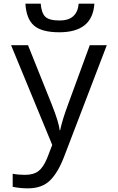

<svg xmlns="http://www.w3.org/2000/svg" viewBox="-20 -781 640 1041"><path d="M40 -536.1H131.8L259.8 -216.8Q299.8 -116.7 303.2 -75.2H306.2Q317.4 -129.9 350.1 -217.8L466.8 -536.1H559.1L327.1 69.8Q294.4 154.8 251 197.5Q207.5 240.2 130.9 240.2Q88.9 240.2 48.8 231.9V161.1Q79.1 167 115.2 167Q162.1 167 188.2 147Q214.4 127 234.9 78.1L263.2 4.9ZM491.7 -761.2Q481.9 -606 301.8 -606Q206.5 -606 164.6 -642.1Q122.6 -678.2 117.7 -761.2H200.7Q204.6 -711.4 225.1 -690.7Q245.6 -669.9 303.7 -669.9Q398.4 -669.9 406.7 -761.2Z"/></svg>

Font: WenQuanYi Micro Hei Mono
Style: Regular
Weight: 400
Foundry: Ascender Corporation
Version: Version 0.2.0-beta